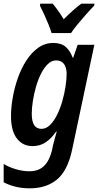

<svg xmlns="http://www.w3.org/2000/svg" viewBox="-32 -786 539 1046"><path d="M130 240Q86 240 50 230.5Q14 221 -12 207V107Q13 123 51.5 135Q90 147 128 147Q178 147 207.5 118.5Q237 90 251 34L257 5Q261 -9 266 -29.5Q271 -50 277 -69H274Q247 -31 216.5 -10.5Q186 10 145 10Q92 10 60 -31.5Q28 -73 28 -153Q28 -201 37.5 -255Q47 -309 65.5 -361.5Q84 -414 112 -457Q140 -500 176.5 -526Q213 -552 259 -552Q301 -552 325.5 -531Q350 -510 364 -472H367L391 -542H482L361 29Q337 143 279 191.5Q221 240 130 240ZM194 -84Q219 -84 240.5 -105Q262 -126 279 -160.5Q296 -195 307.5 -235Q319 -275 325 -314.5Q331 -354 331 -384Q331 -418 316.5 -437.5Q302 -457 274 -457Q249 -457 228.5 -437Q208 -417 191.5 -384.5Q175 -352 164 -313Q153 -274 147 -235.5Q141 -197 141 -166Q141 -84 194 -84ZM249 -606Q243 -626 232 -653.5Q221 -681 208.5 -708Q196 -735 186 -754L187 -766H255Q267 -752 283 -730Q299 -708 315 -681Q341 -707 365 -728.5Q389 -750 411 -766H483L481 -755Q464 -738 439.5 -710.5Q415 -683 391.5 -654.5Q368 -626 355 -606Z"/></svg>

Font: Noto Sans Condensed SemiBold
Style: Italic
Weight: 600
Width: 3
Italic angle: -12°
Designer: Monotype Design Team
Foundry: Monotype Imaging Inc.
Version: Version 2.013; ttfautohint (v1.8.4.7-5d5b)